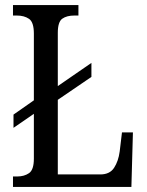

<svg xmlns="http://www.w3.org/2000/svg" viewBox="-20 -734 576 754"><path d="M31 0V-41H48Q75 -41 94 -54Q113 -67 113 -111V-287L33 -232V-284L113 -340V-602Q113 -647 94 -660Q75 -673 46 -673H31V-714H288V-673H272Q242 -673 224.5 -660.5Q207 -648 207 -605V-396L339 -487V-432L207 -342V-49H374Q411 -49 428 -75Q445 -101 450 -139L459 -214H502L496 0Z"/></svg>

Font: Noto Serif Condensed
Style: Regular
Weight: 400
Width: 3
Designer: Monotype Design Team
Foundry: Monotype Imaging Inc.
Version: Version 2.013; ttfautohint (v1.8.4.7-5d5b)